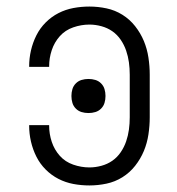

<svg xmlns="http://www.w3.org/2000/svg" viewBox="-20 -558 540 586"><path d="M253 8Q228 8 204 3.5Q180 -1 158.5 -12Q137 -23 119.5 -40.5Q102 -58 91 -80Q80 -102 74.5 -126Q69 -150 69 -174Q69 -174 69 -174.5Q69 -175 69 -176H130Q130 -175 130 -175Q130 -175 130 -174Q130 -149 138 -125Q146 -101 162.5 -82.5Q179 -64 203.5 -55.5Q228 -47 253 -47Q271 -47 289.5 -52Q308 -57 323 -67.5Q338 -78 348.5 -93.5Q359 -109 365 -126.5Q371 -144 373.5 -162.5Q376 -181 376 -200V-330Q376 -349 373.5 -367.5Q371 -386 365 -403.5Q359 -421 348.5 -436.5Q338 -452 323 -462.5Q308 -473 289.5 -478Q271 -483 253 -483Q228 -483 203.5 -474.5Q179 -466 162.5 -447.5Q146 -429 138 -405Q130 -381 130 -356Q130 -355 130 -355Q130 -355 130 -354H69Q69 -355 69 -355.5Q69 -356 69 -356Q69 -380 74.5 -404Q80 -428 91 -450Q102 -472 119.5 -489.5Q137 -507 158.5 -518Q180 -529 204 -533.5Q228 -538 253 -538Q279 -538 305 -532.5Q331 -527 353.5 -513Q376 -499 392.5 -478Q409 -457 419 -433Q429 -409 433 -382.5Q437 -356 437 -330V-200Q437 -174 433 -147.5Q429 -121 419 -97Q409 -73 392.5 -52Q376 -31 353.5 -17Q331 -3 305 2.5Q279 8 253 8ZM250 -213Q239 -213 229 -216Q219 -219 211.5 -226.5Q204 -234 201 -244Q198 -254 198 -265Q198 -276 201 -286Q204 -296 211.5 -303.5Q219 -311 229 -314Q239 -317 250 -317Q261 -317 271 -314Q281 -311 288.5 -303.5Q296 -296 299 -286Q302 -276 302 -265Q302 -254 299 -244Q296 -234 288.5 -226.5Q281 -219 271 -216Q261 -213 250 -213Z"/></svg>

Font: Iosevka Slab Light
Style: Regular
Weight: 300
Monospace: yes
Designer: Belleve Invis
Foundry: Belleve Invis
Version: Version 11.1.0; ttfautohint (v1.8.3)